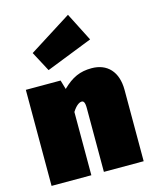

<svg xmlns="http://www.w3.org/2000/svg" viewBox="-127 -951 823 1035"><g transform="rotate(-15 284.5 -434.0)"><path d="M435 -709 354 -868 117 -718 176 -607ZM402 -557C338 -557 292 -537 239 -485L224 -536H30V0H252V-353C272 -385 291 -397 304 -397C314 -397 322 -390 322 -356V0H544V-398C544 -500 489 -557 402 -557Z"/></g></svg>

Font: Fira Sans Ultra
Style: Regular
Weight: 950
Designer: Carrois Corporate & Edenspiekermann AG
Foundry: Carrois Corporate GbR & Edenspiekermann AG
Version: Version 4.203;PS 004.203;hotconv 1.0.88;makeotf.lib2.5.64775